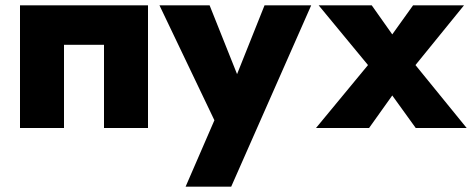

<svg xmlns="http://www.w3.org/2000/svg" viewBox="-20 -480 1770 720"><path d="M535 -460V0H370V-312H220V0H55V-460Z M1147 -460 847 220H676L784 -29L578 -460H766L869 -202L972 -460Z M1529 -460H1720L1538 -236L1730 0H1539L1451 -122L1364 0H1165L1360 -236L1175 -460H1374L1451 -351Z"/></svg>

Font: Jost* Heavy
Style: Regular
Weight: 800
Version: Version 3.7